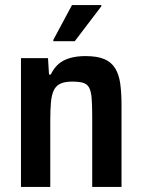

<svg xmlns="http://www.w3.org/2000/svg" viewBox="-20 -740 563 760"><path d="M63 0V-510H170L174 -445H181Q193 -470 211 -486Q229 -502 256 -510Q283 -518 318 -518Q365 -518 393 -506Q421 -494 436 -469.5Q451 -445 456 -408.5Q461 -372 461 -323V0H345V-280Q345 -327 342.5 -354Q340 -381 332 -394.5Q324 -408 308 -412.5Q292 -417 265 -417Q235 -417 217.5 -408Q200 -399 192 -380.5Q184 -362 181.5 -333.5Q179 -305 179 -264V0ZM191 -577V-582L265 -720H381V-715L276 -577Z"/></svg>

Font: Saira SemiCondensed SemiBold
Style: Regular
Weight: 600
Width: 4
Designer: Hector Gatti with collaboration of the Omnibus-Type team
Foundry: Omnibus-Type
Version: Version 1.101